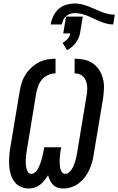

<svg xmlns="http://www.w3.org/2000/svg" viewBox="-20 -1071 677 1099"><path d="M343 8Q326 8 310.5 3Q295 -2 284 -13Q273 -24 266 -38.5Q259 -53 255 -68Q246 -53 234.5 -38.5Q223 -24 208.5 -13Q194 -2 177 3Q160 8 143 8Q118 8 96 -3Q74 -14 60.5 -33.5Q47 -53 40.5 -76.5Q34 -100 32.5 -125Q31 -150 33 -176Q35 -202 39 -227L93 -550Q97 -574 104.5 -598Q112 -622 126 -644Q140 -666 159.5 -684Q179 -702 202 -714Q225 -726 249.5 -730.5Q274 -735 298 -735V-651Q277 -651 256 -642Q235 -633 220.5 -616Q206 -599 198.5 -578Q191 -557 187 -536L134 -214Q132 -200 130 -187Q128 -174 127.5 -161Q127 -148 127.5 -135.5Q128 -123 130.5 -110.5Q133 -98 139.5 -87Q146 -76 159 -76Q170 -76 179 -83.5Q188 -91 194 -100Q200 -109 204 -119Q208 -129 212 -139Q216 -149 218.5 -159Q221 -169 223.5 -179.5Q226 -190 228 -200Q230 -210 232 -221L233 -228H330L329 -221Q326 -207 324.5 -193Q323 -179 322 -165.5Q321 -152 321.5 -138.5Q322 -125 324 -112Q326 -99 333 -87.5Q340 -76 354 -76Q366 -76 376 -85Q386 -94 392.5 -105Q399 -116 403.5 -128Q408 -140 411.5 -151.5Q415 -163 417.5 -175Q420 -187 422 -199L475 -521Q478 -536 479 -551Q480 -566 478.5 -580Q477 -594 472 -607.5Q467 -621 458 -631Q449 -641 435.5 -646Q422 -651 407 -651V-735Q436 -735 463.5 -729Q491 -723 512.5 -707.5Q534 -692 548.5 -669.5Q563 -647 569.5 -620.5Q576 -594 575 -565Q574 -536 570 -508L516 -185Q513 -163 506.5 -140.5Q500 -118 490 -96.5Q480 -75 465 -55.5Q450 -36 430.5 -21.5Q411 -7 388 0.5Q365 8 343 8ZM334 -931H270Q274 -955 285 -978.5Q296 -1002 315.5 -1019.5Q335 -1037 360 -1044Q385 -1051 409 -1051Q430 -1051 449.5 -1046Q469 -1041 487 -1034Q505 -1027 523 -1019Q541 -1011 559.5 -1003.5Q578 -996 597.5 -991.5Q617 -987 637 -987L628 -931Q608 -931 589.5 -936Q571 -941 553.5 -948Q536 -955 519 -963.5Q502 -972 484.5 -979Q467 -986 448 -991Q429 -996 409 -996Q396 -996 382.5 -992Q369 -988 358.5 -979Q348 -970 342 -957Q336 -944 334 -931ZM364 -784 338 -826Q354 -834 367 -848.5Q380 -863 382 -880H342L358 -976H454L438 -880Q435 -865 428.5 -851Q422 -837 412.5 -824.5Q403 -812 390.5 -801.5Q378 -791 364 -784Z"/></svg>

Font: Iosevka SS04 Md Ex Obl
Style: Regular
Weight: 500
Width: 7
Italic angle: -9°
Monospace: yes
Designer: Belleve Invis
Foundry: Belleve Invis
Version: Version 19.0.0; ttfautohint (v1.8.4)